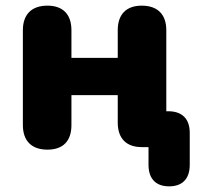

<svg xmlns="http://www.w3.org/2000/svg" viewBox="-20 -521 706 680"><path d="M579 139C625 139 652 113 652 63V-51C652 -100 625 -127 576 -127H569V-414C569 -470 538 -501 482 -501C427 -501 397 -470 397 -414V-316H233V-414C233 -470 203 -501 148 -501C92 -501 61 -470 61 -414V-78C61 -22 92 9 148 9C204 9 233 -22 233 -78V-184H397V-87C397 -31 427 0 482 0H506V63C506 113 533 139 579 139Z"/></svg>

Font: SN Pro Heavy
Style: Regular
Weight: 800
Designer: Tobias Whetton
Foundry: Supernotes
Version: Version 1.001;Glyphs 3.2 (3249)